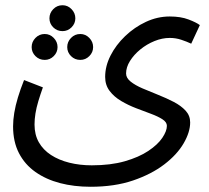

<svg xmlns="http://www.w3.org/2000/svg" viewBox="-20 -482 800 734"><path d="M30 1Q30 -23 34.5 -50.5Q39 -78 48.5 -109.5Q58 -141 72 -176L144 -148Q134 -120 126.5 -95Q119 -70 115.5 -48Q112 -26 112 -6Q112 33 128.5 62Q145 91 175 110.5Q205 130 245 140Q285 150 331 150Q403 150 457 134.5Q511 119 547 95Q583 71 600.5 45Q618 19 618 -1Q618 -15 601 -26Q584 -37 557 -47Q530 -57 500 -68.5Q470 -80 443 -96Q416 -112 399 -134.5Q382 -157 382 -188Q382 -229 402.5 -269.5Q423 -310 458.5 -344Q494 -378 538 -398.5Q582 -419 629 -419Q671 -419 701 -407.5Q731 -396 744 -386L711 -315Q694 -323 673 -330Q652 -337 629 -337Q600 -337 570.5 -325Q541 -313 516.5 -293Q492 -273 477 -249Q462 -225 462 -201Q462 -184 479.5 -170Q497 -156 525 -144Q553 -132 584.5 -119.5Q616 -107 644 -92.5Q672 -78 689.5 -59Q707 -40 707 -14Q707 23 682 66Q657 109 608 146.5Q559 184 488.5 208Q418 232 326 232Q263 232 209.5 218Q156 204 115.5 175.5Q75 147 52.5 103.5Q30 60 30 1ZM219 -363Q198 -363 183.5 -377.5Q169 -392 169 -412Q169 -432 183.5 -447Q198 -462 219 -462Q239 -462 253.5 -447Q268 -432 268 -412Q268 -392 253.5 -377.5Q239 -363 219 -363ZM151 -253Q130 -253 115.5 -267.5Q101 -282 101 -302Q101 -322 115.5 -337Q130 -352 151 -352Q171 -352 185.5 -337Q200 -322 200 -302Q200 -282 185.5 -267.5Q171 -253 151 -253ZM287 -253Q266 -253 251.5 -267.5Q237 -282 237 -302Q237 -322 251.5 -337Q266 -352 287 -352Q307 -352 321.5 -337Q336 -322 336 -302Q336 -282 321.5 -267.5Q307 -253 287 -253Z"/></svg>

Font: Farlight84_Sys_V01
Style: Regular
Weight: 400
Designer: Ryoko NISHIZUKA  (kana, bopomofo & ideographs); Paul D. Hunt (Latin, Greek & Cyrillic); Sandoll Communications , Soo-you
Foundry: Adobe
Version: Version 2.004;October 29, 2024;FontCreator 14.0.0.2814 64-bi